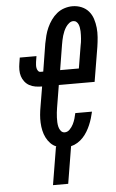

<svg xmlns="http://www.w3.org/2000/svg" viewBox="-62 -785 624 1031"><g transform="rotate(-5 250.0 -269.0)"><path d="M181 205 215 0H219Q200 -7 186 -21.5Q172 -36 163 -54Q154 -72 149.5 -92.5Q145 -113 144 -134.5Q143 -156 145 -177.5Q147 -199 151 -221L169 -328H167Q150 -328 132.5 -331Q115 -334 100.5 -342Q86 -350 75.5 -363.5Q65 -377 60 -393Q55 -409 55 -427Q55 -445 58 -462L63 -493H153L148 -462Q147 -454 146.5 -445.5Q146 -437 147.5 -429Q149 -421 154 -414Q159 -407 167 -407H182L206 -556Q210 -577 215.5 -598.5Q221 -620 230.5 -641Q240 -662 253.5 -681Q267 -700 285 -714.5Q303 -729 325 -736Q347 -743 368 -743Q394 -743 417 -733.5Q440 -724 455.5 -706Q471 -688 478.5 -664.5Q486 -641 488.5 -616.5Q491 -592 489 -566Q487 -540 483 -514L452 -328H259L239 -207Q237 -195 235.5 -181.5Q234 -168 233.5 -155Q233 -142 233.5 -129.5Q234 -117 237 -104.5Q240 -92 248 -82Q256 -72 269 -72Q284 -72 296 -84.5Q308 -97 315 -111Q322 -125 326.5 -140Q331 -155 334 -170H424Q420 -152 414.5 -134Q409 -116 401.5 -98.5Q394 -81 384 -64.5Q374 -48 361 -34Q348 -20 331 -9.5Q314 1 296 5L263 205ZM374 -407 394 -528Q396 -537 397.5 -547Q399 -557 399.5 -566.5Q400 -576 400.5 -586Q401 -596 400.5 -605.5Q400 -615 398.5 -624.5Q397 -634 393.5 -642.5Q390 -651 383 -657Q376 -663 366 -663Q354 -663 343.5 -654.5Q333 -646 326 -635.5Q319 -625 314 -613.5Q309 -602 305.5 -590Q302 -578 299.5 -566Q297 -554 295 -542L273 -407Z"/></g></svg>

Font: Iosevka Curly Medium Oblique
Style: Regular
Weight: 500
Italic angle: -9°
Monospace: yes
Designer: Belleve Invis
Foundry: Belleve Invis
Version: Version 11.1.0; ttfautohint (v1.8.3)